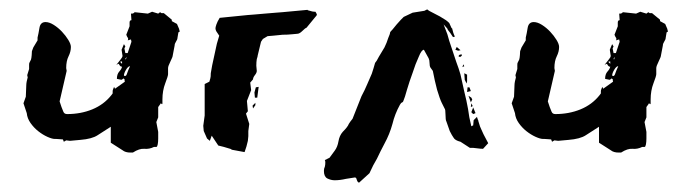

<svg xmlns="http://www.w3.org/2000/svg" viewBox="-20 -311 1473 409"><path d="M239 -205 244 -217 247 -212 245 -208 247 -198H252L260 -222L259 -227L252 -225Q253 -226 253 -228Q253 -230 252 -231Q251 -232 249 -237L256 -255V-263Q256 -268 260 -268L259 -282H262Q264 -282 267 -285L295 -282L304 -286L317 -282L321 -285L324 -283H329L346 -269V-266L357 -260Q358 -257 360 -253Q362 -249 362 -247L363 -244L360 -242L358 -230Q358 -227 355 -222.5Q352 -218 352 -214L348 -193Q348 -190 343 -180Q338 -170 338 -166V-153Q338 -149 332 -133.5Q326 -118 326 -99V-91Q326 -89 325 -89L324 -90Q322 -91 322 -91V-90L317 -83V-61L313 -51L317 -30V-16Q317 -9 316 -3.5Q315 2 313 2H308Q298 7 287.5 6Q277 5 263 14H258Q247 14 241 9L216 -7V-41Q200 -31 188 -23Q176 -15 151 -13L129 -11L121 -12L116 -9L114 -14Q112 -14 107.5 -14.5Q103 -15 100 -15H97Q91 -15 81 -19.5Q71 -24 61.5 -31.5Q52 -39 45 -49Q38 -59 37 -70L30 -91L35 -105L36 -130Q36 -133 37 -138Q38 -143 39 -146Q39 -147 38.5 -148.5Q38 -150 38 -151L42 -164V-166V-173Q42 -177 43 -178L46 -184Q47 -187 47.5 -193.5Q48 -200 48 -202L51 -210L60 -225V-231Q62 -239 64 -251.5Q66 -264 77 -264Q85 -264 94.5 -258Q104 -252 112 -243.5Q120 -235 125.5 -226Q131 -217 131 -211Q131 -201 126 -191Q121 -181 121 -166L122 -160L107 -95L111 -83Q113 -78 115 -73Q117 -68 123 -68Q152 -68 176.5 -78Q201 -88 217 -108L220 -112Q220 -114 220 -116.5Q220 -119 221 -121Q222 -124 223 -126L225 -122L246 -137Q245 -139 245.5 -140.5Q246 -142 243 -144Q240 -141 238 -141Q239 -141 229 -143Q229 -153 234 -158.5Q239 -164 240 -169H239Q236 -169 233 -175Q231 -175 230 -174Q229 -173 228 -173Q230 -176 235.5 -182.5Q241 -189 241 -192ZM244 -150Q246 -149 246 -149Q249 -149 250.5 -154Q252 -159 257 -170Q253 -170 248.5 -162.5Q244 -155 244 -150ZM240 -180H237L236 -179Q236 -179 240 -175ZM248 -184 250 -190 247 -186Z M519 -80 524 -87V-92L518 -86ZM522 -114 523 -103H528L531 -126L525 -125ZM650 -286Q646 -286 640 -288Q635 -289 635 -290L581 -285Q579 -285 568 -284Q555 -283 544 -282Q534 -281 521 -280Q510 -279 508 -279L448 -273Q443 -265 441 -259Q439 -253 439 -251Q439 -246 443 -241L447 -235Q445 -229 442 -218L437 -195L432 -172Q430 -161 429 -155Q429 -147 428 -144L426 -137L416 -132V-65L413 -43L414 -32L421 -16L427 -11L431 -22L445 -1L457 2L467 5Q472 6 474 8L501 13L505 1L508 -11L509 -21V-32L511 -47L504 -69L508 -74L506 -96L515 -119L513 -135L519 -142Q519 -146 523 -151Q527 -156 527 -160L526 -171Q526 -179 527 -185Q529 -191 529 -193L536 -222L540 -228L550 -234Q552 -234 562 -235Q571 -236 582 -237Q593 -237 602 -238Q611 -239 613 -239Q618 -239 624 -245Q630 -251 633 -252L651 -274Q655 -278 655 -280Q655 -281 652 -286Z M942 -251Q939 -258 937 -262Q934 -265 930 -268Q925 -271 917 -276Q909 -280 894 -288L890 -291L884 -288L859 -284L840 -275Q839 -274 834 -269L825 -259L816 -248Q811 -243 811 -242Q811 -239 807 -230Q804 -220 799 -210L787 -190Q782 -180 779 -177Q776 -166 772 -154Q767 -142 762 -131Q757 -119 750 -106L731 -58Q726 -52 723 -47Q721 -41 710 -30Q703 -22 701 -10Q699 2 693 10L682 25L672 30Q673 32 673 35Q673 40 672 44Q670 48 670 53Q670 65 677 69Q685 73 693 73Q704 73 717 70Q729 68 736 67Q739 67 740 72Q742 78 745 78L767 58Q775 40 783 27Q790 12 799 -5Q810 -25 816 -47Q821 -68 832 -88Q834 -92 837 -93Q839 -94 840 -98Q842 -102 847 -120Q852 -137 859 -156Q865 -175 872 -190Q878 -205 883 -205L893 -187Q895 -183 895 -177Q895 -170 897 -167L902 -160Q906 -139 911 -120Q917 -100 921 -92L927 -80Q929 -78 929 -67Q929 -55 931 -52L938 -32Q943 -22 946 -18Q949 -12 961 -9L981 4H988Q989 4 997 5Q1004 6 1009 6L1020 -6L1010 -25Q1007 -32 1005 -36Q1003 -39 999 -53Q999 -55 998 -56L996 -62L989 -55L988 -44L984 -42Q979 -62 977 -79Q974 -96 969 -116L961 -152L957 -165L952 -179L942 -209L937 -224L933 -238Q928 -251 925 -259L933 -250Q933 -248 939 -241Q944 -234 945 -232L949 -233Q945 -241 943 -251ZM975 -152 969 -155 970 -141 974 -133 975 -138ZM988 -82 984 -72 988 -68 993 -70ZM983 -117 980 -125H976L975 -115ZM961 -204 953 -211 950 -205 956 -203ZM984 -103 978 -107 983 -93 986 -99ZM961 -190Q964 -192 964 -194Q964 -195 963 -195Q957 -195 957 -191Q957 -190 959 -190ZM983 -83 987 -85 984 -91ZM969 -170 967 -174 965 -168Z M1279 -205 1284 -217 1287 -212 1285 -208 1287 -198H1292L1300 -222L1299 -227L1292 -225Q1293 -226 1293 -228Q1293 -230 1292 -231Q1291 -232 1289 -237L1296 -255V-263Q1296 -268 1300 -268L1299 -282H1302Q1304 -282 1307 -285L1335 -282L1344 -286L1357 -282L1361 -285L1364 -283H1369L1386 -269V-266L1397 -260Q1398 -257 1400 -253Q1402 -249 1402 -247L1403 -244L1400 -242L1398 -230Q1398 -227 1395 -222.5Q1392 -218 1392 -214L1388 -193Q1388 -190 1383 -180Q1378 -170 1378 -166V-153Q1378 -149 1372 -133.5Q1366 -118 1366 -99V-91Q1366 -89 1365 -89L1364 -90Q1362 -91 1362 -91V-90L1357 -83V-61L1353 -51L1357 -30V-16Q1357 -9 1356 -3.5Q1355 2 1353 2H1348Q1338 7 1327.5 6Q1317 5 1303 14H1298Q1287 14 1281 9L1256 -7V-41Q1240 -31 1228 -23Q1216 -15 1191 -13L1169 -11L1161 -12L1156 -9L1154 -14Q1152 -14 1147.5 -14.5Q1143 -15 1140 -15H1137Q1131 -15 1121 -19.5Q1111 -24 1101.5 -31.5Q1092 -39 1085 -49Q1078 -59 1077 -70L1070 -91L1075 -105L1076 -130Q1076 -133 1077 -138Q1078 -143 1079 -146Q1079 -147 1078.5 -148.5Q1078 -150 1078 -151L1082 -164V-166V-173Q1082 -177 1083 -178L1086 -184Q1087 -187 1087.5 -193.5Q1088 -200 1088 -202L1091 -210L1100 -225V-231Q1102 -239 1104 -251.5Q1106 -264 1117 -264Q1125 -264 1134.5 -258Q1144 -252 1152 -243.5Q1160 -235 1165.5 -226Q1171 -217 1171 -211Q1171 -201 1166 -191Q1161 -181 1161 -166L1162 -160L1147 -95L1151 -83Q1153 -78 1155 -73Q1157 -68 1163 -68Q1192 -68 1216.5 -78Q1241 -88 1257 -108L1260 -112Q1260 -114 1260 -116.5Q1260 -119 1261 -121Q1262 -124 1263 -126L1265 -122L1286 -137Q1285 -139 1285.5 -140.5Q1286 -142 1283 -144Q1280 -141 1278 -141Q1279 -141 1269 -143Q1269 -153 1274 -158.5Q1279 -164 1280 -169H1279Q1276 -169 1273 -175Q1271 -175 1270 -174Q1269 -173 1268 -173Q1270 -176 1275.5 -182.5Q1281 -189 1281 -192ZM1284 -150Q1286 -149 1286 -149Q1289 -149 1290.5 -154Q1292 -159 1297 -170Q1293 -170 1288.5 -162.5Q1284 -155 1284 -150ZM1280 -180H1277L1276 -179Q1276 -179 1280 -175ZM1288 -184 1290 -190 1287 -186Z"/></svg>

Font: East Sea Dokdo Cyrillic
Style: Regular
Weight: 400
Version: Version 1.00 July 4, 2018, initial release